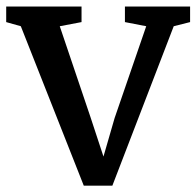

<svg xmlns="http://www.w3.org/2000/svg" viewBox="-22 -576 618 604"><path d="M241.5 8 43.5 -493.5 -2.5 -506.5V-555.5H234.5V-506.5L166 -493.5L262.5 -208L303.5 -83.5L338.5 -204.5L438 -493.5L371 -506.5V-555.5H576V-506.5L524.5 -493.5L331.5 8Z"/></svg>

Font: Merriweather Light 18pt Medium
Style: Regular
Weight: 500
Version: Version 2.100